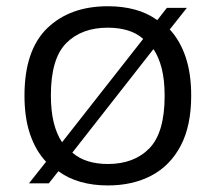

<svg xmlns="http://www.w3.org/2000/svg" viewBox="-20 -570 674 600"><path d="M510.5 -478Q542.5 -443.5 560 -392Q577.5 -340.5 577.5 -271Q577.5 -176.5 544.5 -114.2Q511.5 -52 453 -21.2Q394.5 9.5 317 9.5Q271 9.5 232 -1.5Q193 -12.5 162.5 -35L132.5 3H70.5L124 -64.5Q91.5 -99 74 -150.5Q56.5 -202 56.5 -271Q56.5 -413 127.5 -481.8Q198.5 -550.5 317 -550.5Q363 -550.5 401.8 -540Q440.5 -529.5 471.5 -507L501.5 -545.5H564ZM317 -483.5Q235 -483.5 187 -435.2Q139 -387 139 -272Q139 -223 148 -186.8Q157 -150.5 174 -125.5L427.5 -448.5Q406.5 -467 378.5 -475.2Q350.5 -483.5 317 -483.5ZM317 -57.5Q399 -57.5 446.8 -106.5Q494.5 -155.5 494.5 -270.5Q494.5 -319.5 485.5 -355.5Q476.5 -391.5 459.5 -416.5L206 -93Q227.5 -74.5 255.5 -66Q283.5 -57.5 317 -57.5Z"/></svg>

Font: Encode Sans Expanded
Style: Regular
Weight: 400
Width: 7
Designer: Multiple Designers
Foundry: Impallari Type
Version: Version 3.000; ttfautohint (v1.8.3) -l 8 -r 50 -G 200 -x 14 